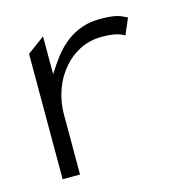

<svg xmlns="http://www.w3.org/2000/svg" viewBox="-73 -516 547 565"><g transform="rotate(-15 200.5 -233.5)"><path d="M51 -20H104V-201C104 -259 124 -307 153 -340C178 -369 217 -395 269 -395C306 -395 324 -390 339 -381L360 -430C338 -441 328 -447 277 -447C204 -447 156 -404 122 -353L104 -326V-441L51 -402Z"/></g></svg>

Font: Charger Sport
Style: ExLitExt
Weight: 200
Designer: Jasper
Foundry: Cannot Into Space Fonts
Version: Version 1.1